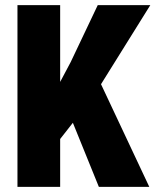

<svg xmlns="http://www.w3.org/2000/svg" viewBox="-20 -731 608 751"><path d="M215.3 -710.9V0H48.3V-710.9ZM567.9 -710.9 343.3 -350.6 205.1 -174.3 173.3 -331.5 256.3 -487.8 362.3 -710.9ZM366.7 0 236.8 -320.3 367.2 -418.5 564 0Z"/></svg>

Font: Roboto Condensed Black
Style: Regular
Weight: 900
Designer: Christian Robertson
Foundry: Google
Version: Version 3.008; 2023